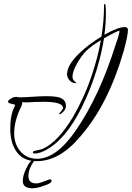

<svg xmlns="http://www.w3.org/2000/svg" viewBox="-20 -721 705 1028"><path d="M176 142Q103 142 67 89Q35 42 35 -32Q35 -107 58 -151Q61 -156 61 -158Q61 -162 42 -165Q23 -169 23 -176Q23 -185 40 -194Q47 -199 53.5 -200.5Q60 -202 65 -202Q67 -202 69 -202Q71 -202 75 -201Q79 -200 82 -200Q85 -200 86 -200Q109 -200 155 -203Q202 -206 225 -206Q272 -206 294 -200Q333 -190 333 -154Q333 -128 301 -109Q297 -109 297 -111Q297 -115 308 -126Q318 -141 318 -142Q318 -176 214 -176Q206 -176 194.5 -175.5Q183 -175 168 -175Q152 -174 141 -173.5Q130 -173 122 -173Q115 -173 109 -173Q103 -173 98 -174Q99 -173 99 -168Q99 -163 93 -149Q56 -75 56 -7Q56 50 88 88Q122 129 179 129Q283 129 389 -27Q451 -118 504 -232.5Q557 -347 600 -485Q611 -514 615.5 -532Q620 -550 620 -555Q620 -556 619 -556Q608 -556 537 -516Q524 -436 500 -355.5Q476 -275 441 -196Q355 -1 248 69Q201 101 164 101Q156 101 156 94Q156 89 164 87Q172 86 183 83Q194 80 209 76Q292 38 372 -97Q401 -147 426.5 -203Q452 -259 472 -320Q488 -367 500 -413.5Q512 -460 520 -506Q468 -475 439 -446Q417 -423 393 -382Q368 -338 368 -311Q368 -293 383 -283Q388 -280 388 -278Q388 -276 383 -276Q366 -276 352 -291Q339 -307 339 -324Q339 -374 409 -440Q459 -487 523 -525Q530 -566 533.5 -608.5Q537 -651 537 -694Q537 -699 542 -701Q547 -698 547 -645Q547 -620 545 -592.5Q543 -565 539 -535Q612 -576 648 -576Q665 -576 665 -561Q665 -530 642 -447Q601 -305 543 -190.5Q485 -76 409 11Q299 142 176 142ZM154 287Q102 287 102 248Q102 235 106 219Q110 203 120 182Q140 137 161 135L164 138Q132 183 132 222Q132 261 175 261Q189 261 217 250Q245 239 246 239Q256 239 256 248Q256 261 211 275Q192 282 177.5 284.5Q163 287 154 287Z"/></svg>

Font: Ruthie
Style: Regular
Weight: 400
Designer: Robert E. Leuschke
Foundry: Robert E. Leuschke
Version: Version 1.012